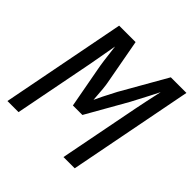

<svg xmlns="http://www.w3.org/2000/svg" viewBox="-172 -808 956 956"><g transform="rotate(45 306.5 -329.5)"><path d="M406.2 0 488.8 -423.8Q501 -485.4 520 -570.8L493.2 -518.1L446.3 -428.7L324.7 -214.8H257.8L218.3 -428.7Q210.9 -464.4 198.7 -570.8L172.4 -423.8L89.8 0H11.7L139.6 -658.7H255.4L299.3 -419.9Q305.2 -392.1 310.5 -307.1L331.5 -351.1L366.7 -419.4L503.4 -658.7H613.3L485.4 0Z"/></g></svg>

Font: Liberation Mono
Style: Italic
Weight: 400
Italic angle: -12°
Monospace: yes
Designer: Steve Matteson
Foundry: Ascender Corporation
Version: Version 2.1.5